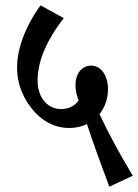

<svg xmlns="http://www.w3.org/2000/svg" viewBox="-20 -658 518 720"><path d="M240 -178C264 -178 286 -183 306 -193C329 -122 367 -19 390 42L478 1C428 -82 391 -150 353 -230C373 -255 385 -287 385 -324C385 -374 359 -412 322 -412C290 -412 263 -386 263 -338C263 -321 267 -301 275 -281C260 -260 236 -249 209 -249C160 -249 121 -290 121 -356C121 -434 160 -514 219 -590L132 -638C72 -555 44 -471 44 -406C44 -340 69 -282 112 -236C146 -200 188 -178 240 -178Z"/></svg>

Font: Noto Serif Devanagari Condensed Medium
Style: Regular
Weight: 500
Width: 3
Designer: Universal Thirst, Indian Type Foundry and the Monotype Design Team
Foundry: Monotype Imaging Inc.
Version: Version 2.004